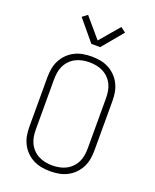

<svg xmlns="http://www.w3.org/2000/svg" viewBox="-176 -1075 952 1181"><g transform="rotate(20 300.0 -484.0)"><path d="M300 8Q271 8 243 3Q215 -2 189.5 -15Q164 -28 143.5 -48.5Q123 -69 110 -94.5Q97 -120 92 -148Q87 -176 87 -205V-530Q87 -559 92 -587Q97 -615 110 -640.5Q123 -666 143.5 -686.5Q164 -707 189.5 -720Q215 -733 243 -738Q271 -743 300 -743Q329 -743 357 -738Q385 -733 410.5 -720Q436 -707 456.5 -686.5Q477 -666 490 -640.5Q503 -615 508 -587Q513 -559 513 -530V-205Q513 -176 508 -148Q503 -120 490 -94.5Q477 -69 456.5 -48.5Q436 -28 410.5 -15Q385 -2 357 3Q329 8 300 8ZM300 -30Q323 -30 346 -34.5Q369 -39 389.5 -49.5Q410 -60 426.5 -77Q443 -94 453 -115Q463 -136 466.5 -159Q470 -182 470 -205V-530Q470 -553 466.5 -576Q463 -599 453 -620Q443 -641 426.5 -658Q410 -675 389.5 -685.5Q369 -696 346 -700.5Q323 -705 300 -705Q277 -705 254 -700.5Q231 -696 210.5 -685.5Q190 -675 173.5 -658Q157 -641 147 -620Q137 -599 133.5 -576Q130 -553 130 -530V-205Q130 -182 133.5 -159Q137 -136 147 -115Q157 -94 173.5 -77Q190 -60 210.5 -49.5Q231 -39 254 -34.5Q277 -30 300 -30ZM271 -815 158 -951 191 -976 300 -848 409 -976 442 -951 329 -815Z"/></g></svg>

Font: Iosevka Aile Extralight
Style: Regular
Weight: 200
Designer: Belleve Invis
Foundry: Belleve Invis
Version: Version 31.1.0; ttfautohint (v1.8.4)